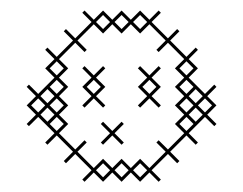

<svg xmlns="http://www.w3.org/2000/svg" viewBox="-20 -346 469 370"><path d="M214.3 4.3 232.1 -13.6 250 4.3 267.9 -13.6 285.7 4.3 290 0 272.1 -17.9 303.6 -49.3 321.4 -31.4 325.7 -35.7 307.9 -53.6 339.3 -85 357.1 -67.1 361.4 -71.4 343.6 -89.3 375 -120.7 392.9 -102.9 397.1 -107.1 379.3 -125 397.1 -142.9 379.3 -160.7 397.1 -178.6 392.9 -182.9 375 -165 343.6 -196.4 361.4 -214.3 343.6 -232.1 361.4 -250 357.1 -254.3 339.3 -236.4 307.9 -267.9 325.7 -285.7 321.4 -290 303.6 -272.1 272.1 -303.6 290 -321.4 285.7 -325.7 267.9 -307.9 250 -325.7 232.1 -307.9 214.3 -325.7 196.4 -307.9 178.6 -325.7 160.7 -307.9 142.9 -325.7 138.6 -321.4 156.4 -303.6 125 -272.1 107.1 -290 102.9 -285.7 120.7 -267.9 89.3 -236.4 71.4 -254.3 67.1 -250 85 -232.1 67.1 -214.3 85 -196.4 53.6 -165 35.7 -182.9 31.4 -178.6 49.3 -160.7 31.4 -142.9 49.3 -125 31.4 -107.1 35.7 -102.9 53.6 -120.7 85 -89.3 67.1 -71.4 71.4 -67.1 89.3 -85 120.7 -53.6 102.9 -35.7 107.1 -31.4 125 -49.3 156.4 -17.9 138.6 0 142.9 4.3 160.7 -13.6 178.6 4.3 196.4 -13.6ZM160.7 -22.1 129.3 -53.6 147.1 -71.4 142.9 -75.7 125 -57.9 93.6 -89.3 111.4 -107.1 93.6 -125 111.4 -142.9 93.6 -160.7 111.4 -178.6 93.6 -196.4 111.4 -214.3 93.6 -232.1 125 -263.6 142.9 -245.7 147.1 -250 129.3 -267.9 160.7 -299.3 178.6 -281.4 196.4 -299.3 214.3 -281.4 232.1 -299.3 250 -281.4 267.9 -299.3 299.3 -267.9 281.4 -250 285.7 -245.7 303.6 -263.6 335 -232.1 317.1 -214.3 335 -196.4 317.1 -178.6 335 -160.7 317.1 -142.9 335 -125 317.1 -107.1 335 -89.3 303.6 -57.9 285.7 -75.7 281.4 -71.4 299.3 -53.6 267.9 -22.1 250 -40 232.1 -22.1 214.3 -40 196.4 -22.1 178.6 -40ZM71.4 -174.3 85 -160.7 71.4 -147.1 57.9 -160.7ZM357.1 -138.6 370.7 -125 357.1 -111.4 343.6 -125ZM75.7 -142.9 89.3 -156.4 102.9 -142.9 89.3 -129.3ZM75.7 -107.1 89.3 -120.7 102.9 -107.1 89.3 -93.6ZM182.9 -142.9 165 -160.7 182.9 -178.6 165 -196.4 182.9 -214.3 178.6 -218.6 160.7 -200.7 142.9 -218.6 138.6 -214.3 156.4 -196.4 138.6 -178.6 156.4 -160.7 138.6 -142.9 142.9 -138.6 160.7 -156.4 178.6 -138.6ZM290 -142.9 272.1 -160.7 290 -178.6 272.1 -196.4 290 -214.3 285.7 -218.6 267.9 -200.7 250 -218.6 245.7 -214.3 263.6 -196.4 245.7 -178.6 263.6 -160.7 245.7 -142.9 250 -138.6 267.9 -156.4 285.7 -138.6ZM218.6 -71.4 200.7 -89.3 218.6 -107.1 214.3 -111.4 196.4 -93.6 178.6 -111.4 174.3 -107.1 192.1 -89.3 174.3 -71.4 178.6 -67.1 196.4 -85 214.3 -67.1ZM361.4 -142.9 375 -156.4 388.6 -142.9 375 -129.3ZM71.4 -138.6 85 -125 71.4 -111.4 57.9 -125ZM40 -142.9 53.6 -156.4 67.1 -142.9 53.6 -129.3ZM75.7 -178.6 89.3 -192.1 102.9 -178.6 89.3 -165ZM75.7 -214.3 89.3 -227.9 102.9 -214.3 89.3 -200.7ZM147.1 -178.6 160.7 -192.1 174.3 -178.6 160.7 -165ZM165 -17.9 178.6 -31.4 192.1 -17.9 178.6 -4.3ZM165 -303.6 178.6 -317.1 192.1 -303.6 178.6 -290ZM200.7 -17.9 214.3 -31.4 227.9 -17.9 214.3 -4.3ZM200.7 -303.6 214.3 -317.1 227.9 -303.6 214.3 -290ZM236.4 -17.9 250 -31.4 263.6 -17.9 250 -4.3ZM236.4 -303.6 250 -317.1 263.6 -303.6 250 -290ZM254.3 -178.6 267.9 -192.1 281.4 -178.6 267.9 -165ZM325.7 -107.1 339.3 -120.7 352.9 -107.1 339.3 -93.6ZM325.7 -142.9 339.3 -156.4 352.9 -142.9 339.3 -129.3ZM325.7 -178.6 339.3 -192.1 352.9 -178.6 339.3 -165ZM325.7 -214.3 339.3 -227.9 352.9 -214.3 339.3 -200.7ZM343.6 -160.7 357.1 -174.3 370.7 -160.7 357.1 -147.1Z"/></svg>

Font: Gossip Icons Low Cross Stitch
Style: Regular
Weight: 300
Designer: Deborah Khodanovich
Version: Version 1.001;Glyphs 3.3.1 (3343)